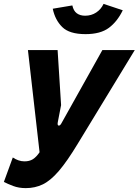

<svg xmlns="http://www.w3.org/2000/svg" viewBox="-67 -958 715 990"><path d="M66 12Q30 12 1 1Q-28 -10 -47 -20L-1 -146Q12 -137 27.5 -131.5Q43 -126 59 -126Q85 -126 102.5 -137Q120 -148 137 -173L77 -700H230L248 -416L231 -328Q228 -312 235 -310.5Q242 -309 249 -321L461 -700H628L334 -217Q279 -126 236.5 -76.5Q194 -27 154 -7.5Q114 12 66 12ZM374 -782Q291 -782 254 -818.5Q217 -855 205 -913L306 -930Q312 -902 329 -889.5Q346 -877 372 -877Q404 -877 429 -893.5Q454 -910 467 -938L566 -905Q538 -847 494.5 -814.5Q451 -782 374 -782Z"/></svg>

Font: Finlandica
Style: Bold Italic
Weight: 700
Italic angle: -8°
Designer: Niklas Ekholm, Juho Hiilivirta, Jaakko Suomalainen
Foundry: Helsinki Type Studio
Version: Version 1.064; ttfautohint (v1.8.4.7-5d5b)